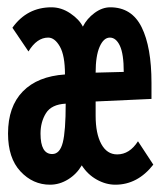

<svg xmlns="http://www.w3.org/2000/svg" viewBox="-20 -494 440 526"><path d="M117 12Q70 12 36 -24.5Q2 -61 2 -128Q2 -202 42.5 -243.5Q83 -285 158 -290Q158 -342 144 -366.5Q130 -391 112 -391Q81 -391 58 -353L14 -418Q54 -474 121 -474Q148 -474 172.5 -457.5Q197 -441 207 -421Q218 -443 239 -458.5Q260 -474 282 -474Q341 -474 368 -419.5Q395 -365 395 -267V-223L242 -216V-177Q242 -128 257.5 -99.5Q273 -71 301 -71Q335 -71 358 -107L400 -43Q357 12 296 12Q270 12 245 -2Q220 -16 204 -41Q190 -17 166.5 -2.5Q143 12 117 12ZM242 -295 319 -297Q319 -346 308.5 -368.5Q298 -391 281 -391Q264 -391 253 -366Q242 -341 242 -295ZM123 -72Q144 -72 152 -103.5Q160 -135 160 -210Q121 -208 106 -184Q91 -160 91 -128Q91 -72 123 -72Z"/></svg>

Font: Inconsolata Condensed ExtraBold
Style: Regular
Weight: 800
Width: 3
Monospace: yes
Designer: Raph Levien, Cyreal, Brenton Simpson
Foundry: Raph Levien, Cyreal, Google
Version: Version 3.001; ttfautohint (v1.8.2.53-6de2)